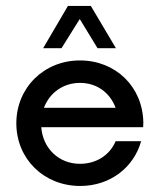

<svg xmlns="http://www.w3.org/2000/svg" viewBox="-20 -615 534 643"><path d="M247.1 -551.3 306.6 -453.6H368.2L284.2 -595.2H207.5L124.5 -453.6H186ZM460 -205.1C458 -324.2 367.7 -412.6 247.6 -412.6C127.4 -412.6 34.7 -321.3 34.7 -202.1C34.7 -83 127 7.8 248.5 7.8C349.6 7.8 428.2 -54.7 452.6 -142.1H367.2C348.1 -96.2 303.2 -66.4 248 -66.4C176.8 -66.4 123.5 -118.2 118.2 -189H459.5ZM248 -337.4C304.7 -337.4 348.6 -304.2 367.2 -253.9H127C146 -303.7 190.9 -337.4 248 -337.4Z"/></svg>

Font: Now Medium
Style: Regular
Weight: 500
Designer: Alfredo Marco Pradil
Foundry: Alfredo Marco Pradil
Version: Version 1.200;hotconv 1.0.109;makeotfexe 2.5.65596